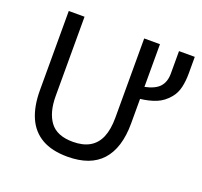

<svg xmlns="http://www.w3.org/2000/svg" viewBox="-123 -841 1049 995"><g transform="rotate(20 401.5 -344.0)"><path d="M344 12Q258 12 202.5 -20Q147 -52 120 -113.5Q93 -175 93 -263V-700H180V-263Q180 -172 218.2 -121Q256.5 -70 344 -70Q399.5 -70 436.2 -91.2Q473 -112.5 491 -155.2Q509 -198 509 -263V-700H596V-263Q596 -195 580 -143.5Q564 -92 532.5 -57.2Q501 -22.5 453.8 -5.2Q406.5 12 344 12ZM594 -398V-464Q652.5 -476 676.8 -503.2Q701 -530.5 701 -576V-700H788V-608Q788 -567 780 -531.8Q772 -496.5 750 -470Q720.5 -434.5 682 -419Q643.5 -403.5 594 -398Z"/></g></svg>

Font: Overpass
Style: Regular
Weight: 400
Designer: Delve Withrington, Dave Bailey, Thomas Jockin
Foundry: Delve Fonts LLC
Version: Version 4.000